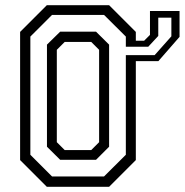

<svg xmlns="http://www.w3.org/2000/svg" viewBox="-20 -720 712 740"><path d="M229.5 -141.5H331.5L362 -172V-528L331.5 -558.5H229.5L199 -528V-172ZM180.5 -40H381L465 -123.5V-579L381 -662.5H180.5L97 -579V-123.5ZM212 -104 161 -154.5V-548L212 -598H350L400.5 -548V-154.5L350 -104ZM590 -652V-581.5L551.5 -540H465V-507.5H576L640.5 -580V-652ZM558 -677.5H672V-578L590.5 -484.5H503.5V-103L400.5 0H160.5L57.5 -103V-597L160.5 -700H400.5L503.5 -597V-563H535.5L558 -585.5Z"/></svg>

Font: Tourney Thin
Style: Regular
Weight: 400
Version: Version 1.015